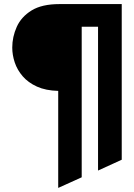

<svg xmlns="http://www.w3.org/2000/svg" viewBox="-20 -720 656 940"><path d="M265 200V-275Q204 -276.5 161 -296Q118 -315.5 91.2 -346.5Q64.5 -377.5 52.2 -414.2Q40 -451 40 -487Q40 -539.5 62 -588.5Q84 -637.5 134.5 -668.8Q185 -700 271 -700H576V62L460 115V-589H380V148Z"/></svg>

Font: Overpass Mono Light
Style: Regular
Weight: 300
Monospace: yes
Designer: Delve Withrington, Dave Bailey
Foundry: Delve Fonts LLC
Version: Version 4.000